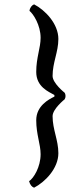

<svg xmlns="http://www.w3.org/2000/svg" viewBox="-20 -786 374 877"><path d="M246.6 -86.4C246.6 -146 220.2 -194.3 220.2 -255.4C220.2 -288.6 275.4 -332.5 275.4 -332.5C278.3 -337.9 279.3 -342.3 279.3 -347.2C279.3 -356.4 275.4 -362.3 275.4 -362.3C275.4 -362.3 220.2 -405.8 220.2 -439C220.2 -500.5 246.6 -548.8 246.6 -607.9C246.6 -678.2 185.1 -740.7 135.7 -766.1C126 -762.7 116.2 -751 114.7 -736.3C131.8 -723.1 165.5 -671.4 165.5 -613.3C165.5 -566.9 145.5 -523.4 145.5 -457.5C145.5 -388.7 203.1 -366.7 228.5 -352.1V-344.7C203.1 -332.5 145.5 -302.7 145.5 -236.8C145.5 -171.4 165.5 -127.4 165.5 -81.5C165.5 -22.9 133.3 28.8 112.8 41.5C117.2 58.6 126 67.9 135.7 71.3C185.1 45.9 246.6 -16.1 246.6 -86.4Z"/></svg>

Font: Trykker
Style: Regular
Weight: 400
Designer: Magnus Gaarde
Foundry: Magnus Gaarde
Version: Version 1.001